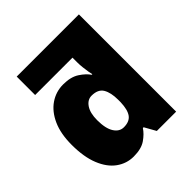

<svg xmlns="http://www.w3.org/2000/svg" viewBox="-205 -905 1061 1061"><g transform="rotate(-45 325.0 -375.0)"><path d="M236 10Q181 10 136 -22.5Q91 -55 65 -119.5Q39 -184 39 -278Q39 -365 66 -425Q93 -485 139 -516.5Q185 -548 242 -548Q301 -548 337.5 -524Q374 -500 391 -474H396Q394 -480 391 -498Q388 -516 385.5 -538Q383 -560 383 -578V-616H91V-760H577V0H426L389 -66H383Q365 -38 330.5 -14Q296 10 236 10ZM312 -143Q356 -143 375.5 -169.5Q395 -196 397 -254V-273Q397 -329 378 -361Q359 -393 309 -393Q277 -393 256 -362Q235 -331 235 -275Q235 -210 256.5 -176.5Q278 -143 312 -143Z"/></g></svg>

Font: Noto Sans Black
Style: Regular
Weight: 900
Designer: Monotype Design Team
Foundry: Monotype Imaging Inc.
Version: Version 2.007